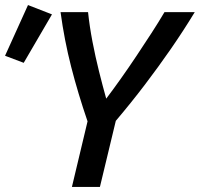

<svg xmlns="http://www.w3.org/2000/svg" viewBox="-125 -741 792 761"><path d="M160 0 222 -260Q184 -371 157 -476.5Q130 -582 115 -693H224Q230 -636 241.5 -576Q253 -516 267.5 -458Q282 -400 296 -350Q324 -387 354.5 -430Q385 -473 416 -519.5Q447 -566 475.5 -610Q504 -654 527 -693H647Q602 -619 552.5 -547.5Q503 -476 449 -405Q395 -334 334 -262L271 0ZM-31 -492 -105 -520 -14 -721 81 -684Z"/></svg>

Font: Ubuntu Sans Mono Medium
Style: Italic
Weight: 500
Italic angle: -13.5°
Monospace: yes
Designer: Dalton Maag Ltd
Foundry: Dalton Maag Ltd
Version: Version 1.006